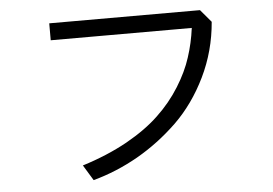

<svg xmlns="http://www.w3.org/2000/svg" viewBox="-48 -708 1096 772"><g transform="rotate(-5 500.0 -322.0)"><path d="M176.8 -575.2Q176.8 -591.8 176.8 -643.6Q329.1 -643.6 785.2 -643.6Q795.9 -630.9 828.1 -592.8Q818.4 -475.6 768.6 -373Q718.8 -270.5 643.6 -197.3Q568.4 -125 481.4 -75.2Q393.6 -25.4 299.8 0Q287.1 -20.5 261.7 -62.5Q362.3 -93.8 443.4 -138.7Q523.4 -183.6 575.2 -233.4Q627.9 -283.2 665 -342.8Q702.1 -402.3 719.7 -458Q738.3 -514.6 746.1 -575.2Q556.6 -575.2 176.8 -575.2Z"/></g></svg>

Font: Gothic A1
Style: Regular
Weight: 400
Designer: HanYang I&C Co.,Ltd.
Version: Version 2.50